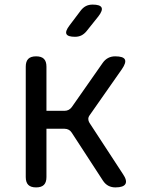

<svg xmlns="http://www.w3.org/2000/svg" viewBox="-20 -805 640 835"><path d="M137 10Q114 10 103 -1Q92 -12 92 -35V-515Q92 -538 103 -549Q114 -560 137 -560Q160 -560 171 -549Q182 -538 182 -515V-323H260Q270 -323 278 -327Q286 -331 292 -339L427 -532Q437 -546 450.5 -553Q464 -560 481 -560Q516 -560 523 -546.5Q530 -533 510 -504L370 -304Q364 -296 364 -287.5Q364 -279 369 -271L514 -49Q534 -20 525.5 -5Q517 10 482 10Q465 10 451.5 3Q438 -4 428 -19L292 -228Q287 -236 279 -240.5Q271 -245 261 -245H182V-35Q182 -12 171 -1Q160 10 137 10ZM306 -645Q275 -645 269 -657Q263 -669 282 -694L331 -759Q341 -772 353.5 -778.5Q366 -785 383 -785Q415 -785 421.5 -772.5Q428 -760 408 -734L356 -669Q346 -657 334 -651Q322 -645 306 -645Z"/></svg>

Font: Maple Mono NL
Style: Regular
Weight: 400
Monospace: yes
Designer: subframe7536
Version: Version 7.000